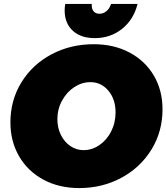

<svg xmlns="http://www.w3.org/2000/svg" viewBox="-20 -941 847 977"><path d="M807 -385Q807 -272 751 -180.5Q695 -89 598 -36.5Q501 16 383 16Q280 16 200.5 -27Q121 -70 77 -146Q33 -222 33 -318Q33 -431 89 -522Q145 -613 242 -664.5Q339 -716 457 -716Q560 -716 639.5 -673.5Q719 -631 763 -556Q807 -481 807 -385ZM272 -334Q272 -290 290 -254Q308 -218 338.5 -197.5Q369 -177 405 -177Q448 -177 485.5 -202.5Q523 -228 545.5 -272Q568 -316 568 -369Q568 -436 531.5 -479.5Q495 -523 440 -523Q397 -523 358.5 -498Q320 -473 296 -429.5Q272 -386 272 -334ZM486 -871Q506 -871 522 -884.5Q538 -898 545 -921H680Q660 -841 601 -794Q542 -747 462 -747Q391 -747 350 -785Q309 -823 309 -888Q309 -903 312 -921H447Q445 -898 455.5 -884.5Q466 -871 486 -871Z"/></svg>

Font: Gontserrat Black
Style: Italic
Weight: 900
Italic angle: -11.3°
Designer: Julieta Ulanovsky
Foundry: Julieta Ulanovsky
Version: Version 6.001